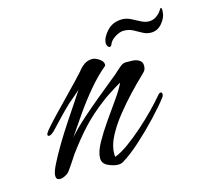

<svg xmlns="http://www.w3.org/2000/svg" viewBox="-74 -527 666 621"><g transform="rotate(-15 258.5 -216.0)"><path d="M250 11Q235 11 216.5 2.5Q198 -6 198 -24Q198 -45 214 -74Q230 -103 252 -134.5Q274 -166 294.5 -195Q315 -224 324 -244Q318 -241 304.5 -232.5Q291 -224 278 -215.5Q265 -207 259 -202Q216 -170 184.5 -136Q153 -102 121 -58Q113 -46 104.5 -33Q96 -20 87 -8Q83 -3 73.5 2Q64 7 56 7Q43 7 43 -7Q43 -19 55.5 -44Q68 -69 87 -101Q106 -133 127 -164.5Q148 -196 165 -221.5Q182 -247 189 -258Q187 -255 178 -247.5Q169 -240 160.5 -232.5Q152 -225 148 -222Q129 -204 111 -185Q93 -166 75 -147Q73 -145 67.5 -141Q62 -137 58 -137Q53 -137 53 -142Q53 -147 67 -163Q81 -179 102 -201Q123 -223 145.5 -246Q168 -269 185 -287Q202 -305 208 -312Q218 -325 229.5 -333Q241 -341 257 -341Q266 -341 279 -332.5Q292 -324 292 -313Q292 -309 290 -308Q260 -283 231.5 -249Q203 -215 178 -179Q153 -143 132 -112Q156 -139 186 -165.5Q216 -192 244 -215L315 -273Q322 -279 329.5 -286Q337 -293 344 -298Q352 -303 361.5 -302.5Q371 -302 381 -302Q392 -302 402.5 -296Q413 -290 413 -277Q413 -264 406.5 -257.5Q400 -251 392 -243Q375 -227 350.5 -201Q326 -175 302 -145Q278 -115 262 -84.5Q246 -54 246 -28Q246 -25 246 -22Q246 -19 247 -16Q268 -24 293.5 -42.5Q319 -61 345 -84Q371 -107 393.5 -130Q416 -153 431 -171Q433 -173 435.5 -176Q438 -179 442 -179Q447 -179 447 -172Q447 -168 444 -163Q425 -138 393 -104Q361 -70 327 -39.5Q293 -9 266 7Q259 11 250 11ZM321 -364Q318 -364 315 -368.5Q312 -373 312 -379Q312 -397 331.5 -418.5Q351 -440 383 -440Q397 -440 411 -433Q425 -426 439 -418.5Q453 -411 466 -411Q478 -411 488 -417Q498 -423 505 -432Q508 -436 510 -439.5Q512 -443 513 -443Q518 -443 516 -427Q515 -410 500 -392Q485 -374 463 -374Q448 -374 435 -381.5Q422 -389 408.5 -396Q395 -403 378 -403Q365 -403 349 -393Q333 -383 328 -369Q326 -364 321 -364Z"/></g></svg>

Font: Hurricane
Style: Regular
Weight: 400
Designer: Robert E. Leuschke
Foundry: Robert E. Leuschke
Version: Version 1.010; ttfautohint (v1.8.3)